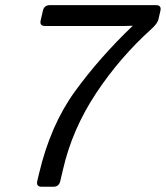

<svg xmlns="http://www.w3.org/2000/svg" viewBox="-20 -714 637 737"><path d="M152.8 -614.3Q130.9 -614.3 136.2 -636.2L144.5 -672.4Q149.4 -694.3 171.4 -694.3H578.6Q600.6 -694.3 595.7 -672.4L587.9 -638.7Q584 -623.5 562 -603.5Q439 -492.7 348.1 -355Q257.3 -217.3 222.2 -64.9L211.4 -19Q206.5 2.9 184.6 2.9H140.1Q118.2 2.9 123 -19L129.9 -47.9Q173.8 -233.9 267.6 -363Q361.3 -492.2 488.8 -614.3L489.3 -615.2Q474.1 -614.3 459.5 -614.3Z"/></svg>

Font: Istok Web
Style: Italic
Weight: 400
Italic angle: -13°
Designer: Andrey V. Panov
Foundry: Andrey V. Panov
Version: Version 1.0.2g